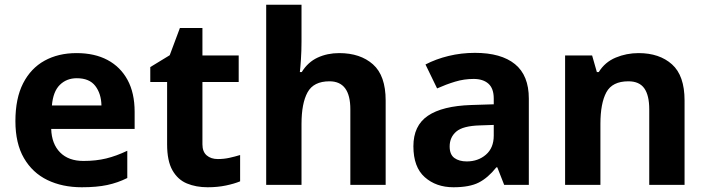

<svg xmlns="http://www.w3.org/2000/svg" viewBox="-20 -780 2983 810"><path d="M303 -556Q379 -556 433.5 -527Q488 -498 518 -443Q548 -388 548 -308V-236H196Q198 -173 233.5 -137Q269 -101 332 -101Q385 -101 428 -111.5Q471 -122 517 -144V-29Q477 -9 432.5 0.5Q388 10 325 10Q243 10 180 -20.5Q117 -51 81 -113Q45 -175 45 -269Q45 -365 77.5 -428.5Q110 -492 168 -524Q226 -556 303 -556ZM304 -450Q261 -450 232.5 -422Q204 -394 199 -335H408Q407 -385 382 -417.5Q357 -450 304 -450Z M899 -109Q924 -109 947 -114Q970 -119 993 -126V-15Q969 -5 933.5 2.5Q898 10 856 10Q807 10 768.5 -6Q730 -22 707.5 -61.5Q685 -101 685 -171V-434H614V-497L696 -547L739 -662H834V-546H987V-434H834V-171Q834 -140 852 -124.5Q870 -109 899 -109Z M1252 -605Q1252 -565 1249.5 -528Q1247 -491 1245 -476H1253Q1279 -518 1320 -537Q1361 -556 1411 -556Q1500 -556 1553.5 -508.5Q1607 -461 1607 -356V0H1458V-319Q1458 -437 1370 -437Q1303 -437 1277.5 -390.5Q1252 -344 1252 -257V0H1103V-760H1252Z M1984 -557Q2094 -557 2152.5 -509.5Q2211 -462 2211 -364V0H2107L2078 -74H2074Q2039 -30 2000 -10Q1961 10 1893 10Q1820 10 1772 -32.5Q1724 -75 1724 -163Q1724 -250 1785 -291.5Q1846 -333 1968 -337L2063 -340V-364Q2063 -407 2040.5 -427Q2018 -447 1978 -447Q1938 -447 1900 -435.5Q1862 -424 1824 -407L1775 -508Q1819 -531 1872.5 -544Q1926 -557 1984 -557ZM2005 -251Q1933 -249 1905 -225Q1877 -201 1877 -162Q1877 -128 1897 -113.5Q1917 -99 1949 -99Q1997 -99 2030 -127.5Q2063 -156 2063 -208V-253Z M2674 -556Q2762 -556 2815 -508.5Q2868 -461 2868 -356V0H2719V-319Q2719 -378 2698 -407.5Q2677 -437 2631 -437Q2563 -437 2538 -390.5Q2513 -344 2513 -257V0H2364V-546H2478L2498 -476H2506Q2532 -518 2577.5 -537Q2623 -556 2674 -556Z"/></svg>

Font: Noto Sans Balinese
Style: Regular
Weight: 400
Designer: Aditya Bayu, David Williams
Foundry: David Williams
Version: Version 2.003